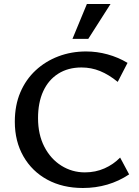

<svg xmlns="http://www.w3.org/2000/svg" viewBox="-20 -927 692 959"><path d="M394 12Q293 12 216.5 -29.5Q140 -71 97 -146Q54 -221 54 -319Q54 -401 81.5 -465.5Q109 -530 158 -575.5Q207 -621 271.5 -645.5Q336 -670 410 -670Q464 -670 517 -655.5Q570 -641 617 -613L568 -518Q524 -554 480 -572Q436 -590 387 -590Q320 -590 271 -559Q222 -528 196 -471.5Q170 -415 170 -337Q170 -255 201.5 -194Q233 -133 286.5 -99.5Q340 -66 404 -66Q457 -66 502 -86Q547 -106 580 -140L625 -56Q574 -22 516 -5Q458 12 394 12ZM342 -733 414 -907H532L421 -733Z"/></svg>

Font: Ysabeau SemiBold
Style: Regular
Weight: 600
Designer: Christian Thalmann (Catharsis Fonts)
Version: Version 2.000;gftools[0.9.27.dev2+g8671c4b]